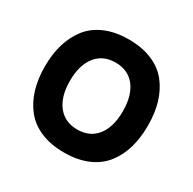

<svg xmlns="http://www.w3.org/2000/svg" viewBox="-130 -673 834 830"><g transform="rotate(30 287.0 -258.0)"><path d="M189.7 -380.4Q154.8 -335.9 154.8 -257.8Q154.8 -179.7 189.7 -135.3Q224.6 -90.8 287.1 -90.8Q349.6 -90.8 384.3 -135Q418.9 -179.2 418.9 -257.8Q418.9 -336.4 384.3 -380.6Q349.6 -424.8 287.1 -424.8Q224.6 -424.8 189.7 -380.4ZM44.9 -145.5Q29.8 -195.8 29.8 -257.8Q29.8 -319.8 44.9 -370.1Q60.1 -420.4 90.3 -459Q120.6 -497.6 170.7 -518.8Q220.7 -540 287.1 -540Q353.5 -540 403.6 -518.8Q453.6 -497.6 483.9 -459Q514.2 -420.4 529.1 -370.1Q543.9 -319.8 543.9 -257.8Q543.9 -195.8 529.1 -145.5Q514.2 -95.2 483.9 -56.9Q453.6 -18.6 403.6 2.7Q353.5 23.9 287.1 23.9Q220.7 23.9 170.7 2.7Q120.6 -18.6 90.3 -56.9Q60.1 -95.2 44.9 -145.5Z"/></g></svg>

Font: Miedinger*
Style: Bold
Weight: 700
Version: Version 001.000